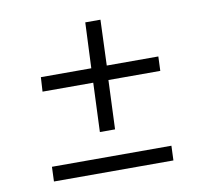

<svg xmlns="http://www.w3.org/2000/svg" viewBox="-64 -591 710 660"><g transform="rotate(-10 291.0 -261.0)"><path d="M258 -141 265 -312H88L91 -362H267L274 -521H327L321 -362H501L499 -312H318L311 -141ZM73 -1 75 -52H492L490 -1Z"/></g></svg>

Font: Literata Light
Style: Italic
Weight: 300
Italic angle: -2°
Designer: Latin by Veronika Burian and Jose Scaglione. Greek by Irene Vlachou. Cyrillic by Vera Evstafieva
Foundry: TypeTogether
Version: Version 3.103;gftools[0.9.29]